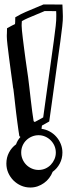

<svg xmlns="http://www.w3.org/2000/svg" viewBox="-20 -756 370 853"><path d="M51.3 -114.7Q57.6 -132.8 70.8 -147.5L65.9 -151.4Q64 -161.6 61.8 -178.2Q59.6 -194.8 56.9 -214.1Q54.2 -233.4 51.8 -253.9Q49.3 -274.4 47.4 -292Q44.9 -312 43.2 -329.6Q41.5 -347.2 39.6 -359.9Q39.1 -362.8 38.3 -365.7Q37.6 -368.7 37.1 -372.1L37.6 -371.1Q33.7 -398.4 29.1 -432.6Q24.4 -466.8 20.3 -498.8Q16.1 -530.8 13.2 -556.6Q10.3 -582.5 10.3 -592.8Q10.3 -595.2 10.3 -599.9Q10.3 -604.5 10.7 -608.4Q10.7 -612.8 11 -620.8Q11.2 -628.9 11.2 -630.4Q21.5 -636.2 30.3 -640.9Q39.1 -645.5 46.9 -649.4Q46.9 -651.4 46.9 -653.3Q46.9 -655.3 47.4 -657.2Q47.4 -661.6 47.6 -669.7Q47.9 -677.7 47.9 -679.2Q62 -687.5 73 -693.1Q84 -698.7 93.3 -702.6L173.3 -736.3L257.3 -735.8Q257.3 -732.4 257.8 -724.6Q258.3 -716.8 258.5 -708.5Q258.8 -700.2 259 -693.4Q259.3 -686.5 259.3 -684.1Q259.8 -668 256.6 -639.6Q253.4 -611.3 248 -571.3Q242.2 -529.3 235.8 -484.1Q229.5 -439 223.4 -393.6Q217.3 -348.1 210.9 -303.2Q204.6 -258.3 198.7 -216.3L166.5 -198.2Q165.5 -194.3 165.3 -190.9Q165 -187.5 164.6 -183.6Q183.6 -181.2 200.7 -171.9Q217.8 -162.6 230.2 -148.4Q242.7 -134.3 250 -116.2Q257.3 -98.1 257.3 -78.1Q257.3 -51.8 245.6 -29.5Q233.9 -7.3 213.9 7.3Q208 22.5 198.2 35.2Q188.5 47.9 175.5 57.1Q162.6 66.4 147.2 71.8Q131.8 77.1 114.7 77.1Q92.8 77.1 73.5 68.6Q54.2 60.1 39.8 45.7Q25.4 31.2 16.8 12Q8.3 -7.3 8.3 -29.3Q8.3 -56.2 20 -78.4Q31.7 -100.6 51.3 -114.7ZM151.4 -155.3Q135.7 -155.3 121.8 -149.4Q107.9 -143.6 97.2 -133.3Q86.4 -123 80.3 -108.9Q74.2 -94.7 74.2 -78.1Q74.2 -62.5 80.3 -48.3Q86.4 -34.2 96.9 -23.7Q107.4 -13.2 121.6 -7.1Q135.7 -1 151.4 -1Q167.5 -1 181.4 -7.1Q195.3 -13.2 205.6 -23.9Q215.8 -34.7 221.9 -48.6Q228 -62.5 228 -78.1Q228 -94.2 221.9 -108.2Q215.8 -122.1 205.3 -132.6Q194.8 -143.1 180.9 -149.2Q167 -155.3 151.4 -155.3ZM134.3 -213.9 171.9 -234.4 219.2 -575.2Q224.6 -614.7 227.5 -641.4Q230.5 -668 230 -684.1Q230 -688.5 230 -693.8Q230 -699.2 229.5 -706.5L178.7 -707L104.5 -675.8Q90.8 -669.9 77.1 -662.1Q76.7 -655.3 76.4 -650.1Q76.2 -645 76.2 -641.6Q76.2 -634.8 77.6 -619.6Q79.1 -604.5 81.5 -584.7Q84 -564.9 86.9 -542Q89.8 -519 93 -495.8Q96.2 -472.7 99.4 -450.9Q102.5 -429.2 105 -412.1Q107.4 -394.5 110.4 -367.7Q113.3 -340.8 116.7 -312.7Q120.1 -284.7 123.3 -259Q126.5 -233.4 129.4 -217.8Z"/></svg>

Font: XB Kayhan Sayeh
Style: Regular
Weight: 700
Designer: Behnam
Foundry: Irmug
Version: Version 7.300 2009